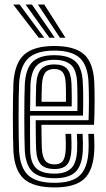

<svg xmlns="http://www.w3.org/2000/svg" viewBox="-20 -810 465 839"><path d="M218.8 9Q126.2 9 84.6 -28.3Q43 -65.7 38.5 -151.5Q37.5 -176.2 36.9 -215.7Q36.2 -255.1 36.2 -299.1Q36.2 -343 36.9 -382.4Q37.5 -421.7 38.6 -446.1Q43.8 -534.9 86.4 -572Q128.9 -609 217.2 -609Q306.1 -609 347 -572.7Q387.9 -536.4 391.9 -451Q392.7 -432.5 393.1 -410.5Q393.5 -388.5 393.4 -364.3Q393.4 -340.1 392.8 -314.8Q392.2 -289.6 390.9 -264.6H161.1Q161.2 -245.1 161.5 -225.4Q161.7 -205.6 162.1 -188.9Q162.6 -172.2 162.9 -161.4Q165 -124.6 177.5 -108.1Q190 -91.6 218.8 -91.6Q243.6 -91.6 254.5 -106.5Q265.5 -121.5 267.2 -157.8Q267.8 -167.8 267.6 -185Q267.3 -202.1 266.2 -224.9H291.2Q292.3 -202.6 292.5 -185Q292.8 -167.4 292.2 -156.7Q290.1 -110.2 273.2 -90.8Q256.3 -71.5 218.8 -71.5Q177.2 -71.5 158.5 -91.5Q139.9 -111.5 137.7 -158.6Q137.2 -173.2 136.8 -193.7Q136.4 -214.3 136.2 -237.9Q136.1 -261.5 136.1 -284.7H367Q367.8 -305.6 368.2 -327.5Q368.6 -349.4 368.6 -371Q368.5 -392.6 368.1 -412.6Q367.8 -432.6 366.9 -449.9Q363.3 -525.6 328.1 -557.2Q292.9 -588.9 217.2 -588.9Q140.5 -588.9 104.3 -555.8Q68.2 -522.8 63.5 -444.7Q62.3 -419.2 61.7 -379.4Q61.2 -339.5 61.2 -295.9Q61.2 -252.3 61.8 -214.2Q62.5 -176.2 63.3 -154.1Q67.4 -78.2 102.6 -44.7Q137.9 -11.1 218.8 -11.1Q295 -11.1 329.2 -43.9Q363.3 -76.6 366.9 -152.8Q367.4 -163.9 367.3 -176Q367.3 -188.2 366.9 -200.8Q366.5 -213.3 365.9 -224.9H390.9Q391.7 -208.7 392.2 -188.9Q392.7 -169.1 391.9 -151.9Q387.9 -65.3 347.8 -28.1Q307.7 9 218.8 9ZM218.8 -31.2Q152.7 -31.2 122.2 -59.5Q91.8 -87.7 88.2 -155Q87.2 -177.9 86.7 -216.1Q86.2 -254.4 86.2 -297.7Q86.2 -341 86.7 -380Q87.2 -419 88.4 -443.1Q92.5 -510.8 122.5 -539.8Q152.4 -568.8 217.2 -568.8Q279.4 -568.8 309.2 -541.9Q338.9 -515.1 341.9 -449.2Q342.9 -431.1 343.3 -408Q343.7 -384.9 343.6 -358.7Q343.6 -332.6 342.6 -304.8H111.3Q111.1 -259.9 111.2 -225.7Q111.3 -191.4 111.8 -156.8Q112.7 -100.2 137.2 -75.8Q161.6 -51.3 218.8 -51.3Q266.1 -51.3 290.1 -73.4Q314.2 -95.5 317 -154.2Q317.5 -169.1 317.3 -186.9Q317 -204.6 316 -224.9H340.9Q341.8 -206.6 342.3 -188.5Q342.7 -170.4 341.9 -153.5Q338.9 -87.5 310.5 -59.4Q282.1 -31.2 218.8 -31.2ZM111.5 -325H318.1Q318.6 -349.5 318.5 -371.7Q318.5 -393.9 318.1 -413.4Q317.7 -432.8 317 -448.7Q314.4 -506.6 289 -527.7Q263.6 -548.7 217.2 -548.7Q165.7 -548.7 141.2 -524.3Q116.7 -499.9 113.2 -441.4Q112.8 -428.2 112.3 -395.6Q111.8 -363.1 111.5 -325ZM136.3 -345.1Q136.5 -361 136.7 -378.4Q137 -395.7 137.4 -411.8Q137.8 -427.9 138.2 -439.9Q141.1 -488 159.5 -508.3Q177.9 -528.5 217.2 -528.5Q256.1 -528.5 273.2 -509.3Q290.3 -490.1 292.2 -446.1Q292.7 -435.5 293.1 -419.3Q293.5 -403.1 293.6 -383.8Q293.6 -364.6 293.3 -345.1ZM161.5 -365.2H268.2Q268.5 -380.8 268.3 -396.2Q268.2 -411.5 267.9 -424.5Q267.6 -437.4 267.2 -445.3Q265.7 -479.3 254.1 -493.9Q242.6 -508.4 217.2 -508.4Q190.2 -508.4 177.7 -492.6Q165.2 -476.7 163.1 -438.8Q162.8 -429.2 162.5 -418.1Q162.2 -407 161.9 -393.9Q161.7 -380.8 161.5 -365.2ZM149.3 -645 37.8 -790.3H65.6L173.2 -645ZM195.7 -645 91.7 -790.3H119.5L219.5 -645ZM242 -645 145.6 -790.3H173.4L266 -645Z"/></svg>

Font: Big Shoulders Inline Thin
Style: Regular
Weight: 100
Designer: Patric King
Foundry: XO Type Co
Version: Version 2.002